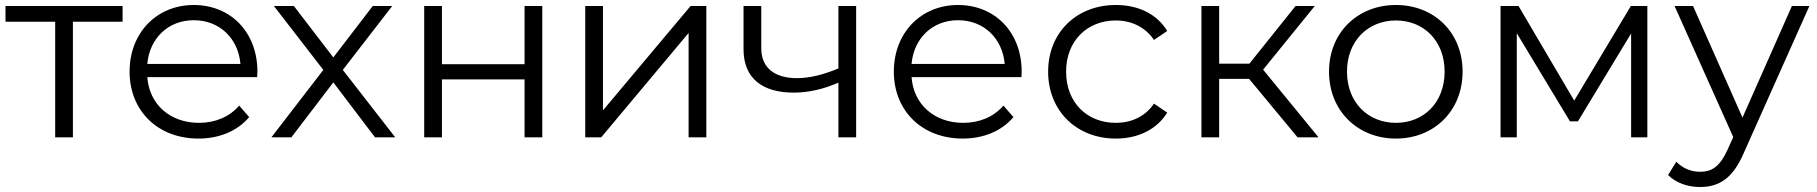

<svg xmlns="http://www.w3.org/2000/svg" viewBox="-20 -550 7277 769"><path d="M471 -526H2V-463H201V0H272V-463H471Z M1011 -263C1011 -421 904 -530 756 -530C608 -530 499 -419 499 -263C499 -107 611 5 775 5C858 5 931 -25 978 -81L938 -127C898 -81 841 -58 777 -58C662 -58 578 -131 570 -241H1010C1010 -249 1011 -257 1011 -263ZM756 -469C859 -469 934 -397 943 -294H570C579 -397 654 -469 756 -469Z M1563 0 1353 -270 1551 -526H1473L1315 -320L1157 -526H1077L1275 -270L1067 0H1147L1315 -220L1482 0Z M1679 0H1750V-232H2081V0H2152V-526H2081V-293H1750V-526H1679Z M2324 0H2388L2738 -418V0H2809V-526H2746L2395 -108V-526H2324Z M3338 -526V-276C3279 -251 3223 -237 3172 -237C3084 -237 3029 -277 3029 -357V-526H2958V-353C2958 -234 3036 -179 3159 -179C3218 -179 3279 -193 3338 -219V0H3409V-526Z M4072 -263C4072 -421 3965 -530 3817 -530C3669 -530 3560 -419 3560 -263C3560 -107 3672 5 3836 5C3919 5 3992 -25 4039 -81L3999 -127C3959 -81 3902 -58 3838 -58C3723 -58 3639 -131 3631 -241H4071C4071 -249 4072 -257 4072 -263ZM3817 -469C3920 -469 3995 -397 4004 -294H3631C3640 -397 3715 -469 3817 -469Z M4449 5C4538 5 4613 -31 4655 -99L4602 -135C4566 -82 4510 -58 4449 -58C4334 -58 4250 -139 4250 -263C4250 -386 4334 -468 4449 -468C4510 -468 4566 -443 4602 -390L4655 -426C4613 -495 4538 -530 4449 -530C4292 -530 4178 -420 4178 -263C4178 -106 4292 5 4449 5Z M5177 0H5261L5039 -271L5246 -526H5169L4984 -295H4863V-526H4792V0H4863V-234H4983Z M5571 5C5725 5 5838 -107 5838 -263C5838 -419 5725 -530 5571 -530C5417 -530 5303 -419 5303 -263C5303 -107 5417 5 5571 5ZM5571 -58C5459 -58 5375 -140 5375 -263C5375 -386 5459 -468 5571 -468C5683 -468 5766 -386 5766 -263C5766 -140 5683 -58 5571 -58Z M6512 -526 6285 -147 6062 -526H5990V0H6055V-417L6268 -64H6300L6513 -416V0H6578V-526Z M7157 -526 6959 -79 6761 -526H6687L6922 -1L6899 50C6869 116 6837 138 6790 138C6752 138 6720 124 6694 98L6661 151C6693 183 6740 199 6789 199C6864 199 6920 166 6964 63L7227 -526Z"/></svg>

Font: Talent
Style: Regular
Weight: 400
Designer: Mike Powis
Version: Version 1.001;hotconv 1.0.109;makeotfexe 2.5.65596